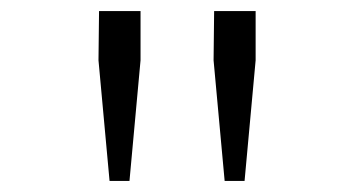

<svg xmlns="http://www.w3.org/2000/svg" viewBox="-20 -708 640 347"><path d="M178 -381 158 -599 159 -688H234V-599L214 -381ZM386 -381 366 -599 367 -688H442V-599L422 -381Z"/></svg>

Font: TypoPRO Source Code Pro
Style: Regular
Weight: 300
Monospace: yes
Designer: Paul D. Hunt, Teo Tuominen
Foundry: Adobe Systems Incorporated
Version: Version 2.010;PS 1.0;hotconv 1.0.84;makeotf.lib2.5.63406